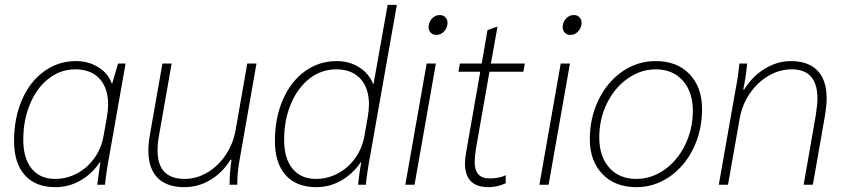

<svg xmlns="http://www.w3.org/2000/svg" viewBox="-20 -762 3491 792"><path d="M38 -180Q38 -275 70.5 -350Q103 -425 161.5 -467.5Q220 -510 294 -510Q344 -510 384.5 -485.5Q425 -461 441 -418H443L467 -500H498L431 -120Q419 -57 413 0H381Q389 -60 394 -93H392Q360 -45 312 -17.5Q264 10 209 10Q126 10 82 -40Q38 -90 38 -180ZM407 -200 421 -279Q426 -309 426 -331Q426 -399 390.5 -437.5Q355 -476 291 -476Q230 -476 181 -438Q132 -400 104 -333.5Q76 -267 76 -185Q76 -109 110.5 -66.5Q145 -24 207 -24Q255 -24 297.5 -46.5Q340 -69 369 -109.5Q398 -150 407 -200Z M592 -141Q592 -170 598 -204L650 -500H688L635 -198Q630 -172 630 -141Q630 -24 742 -24Q791 -24 835.5 -50.5Q880 -77 911 -123Q942 -169 952 -226L1000 -500H1038L966 -89Q958 -39 959 0H927Q927 -48 935 -103H931Q896 -48 846.5 -19Q797 10 740 10Q668 10 630 -28.5Q592 -67 592 -141Z M1114 -180Q1114 -275 1146.5 -350Q1179 -425 1237 -467.5Q1295 -510 1369 -510Q1421 -510 1461.5 -484.5Q1502 -459 1519 -416H1521L1579 -742H1617L1507 -120Q1495 -57 1489 0H1457Q1462 -48 1470 -93H1468Q1436 -45 1388 -17.5Q1340 10 1285 10Q1202 10 1158 -40Q1114 -90 1114 -180ZM1483 -200 1497 -279Q1502 -309 1502 -331Q1502 -399 1466.5 -437.5Q1431 -476 1367 -476Q1306 -476 1257 -438Q1208 -400 1180 -333.5Q1152 -267 1152 -185Q1152 -109 1186.5 -66.5Q1221 -24 1283 -24Q1331 -24 1373.5 -46.5Q1416 -69 1445 -109.5Q1474 -150 1483 -200Z M1748 -650Q1748 -670 1761.5 -685Q1775 -700 1794 -700Q1808 -700 1817 -691Q1826 -682 1826 -668Q1826 -648 1812.5 -633Q1799 -618 1780 -618Q1766 -618 1757 -627Q1748 -636 1748 -650ZM1740 -500H1778L1690 0H1652Z M1898 -88Q1898 -107 1903 -135L1961 -466H1871L1877 -500H1967L1991 -638L2028 -651H2032L2005 -500H2145L2139 -466H1999L1943 -147Q1938 -114 1938 -95Q1938 -60 1953 -43Q1968 -26 2001 -26Q2038 -26 2066 -39V-6Q2031 10 1995 10Q1898 10 1898 -88Z M2301 -650Q2301 -670 2314.5 -685Q2328 -700 2347 -700Q2361 -700 2370 -691Q2379 -682 2379 -668Q2379 -648 2365.5 -633Q2352 -618 2333 -618Q2319 -618 2310 -627Q2301 -636 2301 -650ZM2293 -500H2331L2243 0H2205Z M2413 -188Q2413 -276 2449 -350Q2485 -424 2547 -467Q2609 -510 2685 -510Q2773 -510 2824.5 -456Q2876 -402 2876 -312Q2876 -224 2840.5 -150.5Q2805 -77 2742.5 -33.5Q2680 10 2605 10Q2517 10 2465 -44Q2413 -98 2413 -188ZM2838 -305Q2838 -383 2796.5 -429.5Q2755 -476 2685 -476Q2623 -476 2569 -438Q2515 -400 2483.5 -335.5Q2452 -271 2452 -195Q2452 -117 2493 -70.5Q2534 -24 2605 -24Q2667 -24 2721 -62Q2775 -100 2806.5 -165Q2838 -230 2838 -305Z M3012 -380Q3026 -453 3030 -500H3062Q3057 -445 3046 -393H3050Q3084 -448 3135.5 -479Q3187 -510 3242 -510Q3314 -510 3352 -471Q3390 -432 3390 -355Q3390 -329 3383 -285L3333 0H3295L3345 -286Q3352 -332 3352 -355Q3352 -476 3246 -476Q3196 -476 3150.5 -449.5Q3105 -423 3073 -376.5Q3041 -330 3031 -272L2983 0H2945Z"/></svg>

Font: Sarabun Thin
Style: Italic
Weight: 250
Italic angle: -10°
Designer: Suppakit Chalermlarp | Katatrad Co.,Ltd.
Foundry: Cadson Demak Co.,Ltd.
Version: Version 1.000; ttfautohint (v1.6)